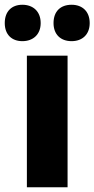

<svg xmlns="http://www.w3.org/2000/svg" viewBox="-57 -853 397 807"><path d="M-37 -756C-37 -707 -7 -680 37 -680C82 -680 114 -708 114 -756C114 -805 82 -833 37 -833C-7 -833 -37 -806 -37 -756ZM168 -756C168 -708 198 -680 244 -680C289 -680 320 -708 320 -756C320 -805 289 -833 244 -833C198 -833 168 -806 168 -756ZM227 -66V-619H56V-66Z"/></svg>

Font: Noto Sans Malayalam UI Condensed Black
Style: Regular
Weight: 900
Width: 3
Designer: Jelle Bosma - Monotype Design Team
Foundry: Monotype Imaging Inc.
Version: Version 2.104